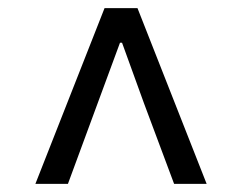

<svg xmlns="http://www.w3.org/2000/svg" viewBox="-20 -769 595 472"><path d="M67 -317H147L220 -515L275 -664H280L334 -515L408 -317H488L318 -749H237Z"/></svg>

Font: Noto Sans CJK SC Regular
Style: Regular
Weight: 400
Designer: Ryoko NISHIZUKA (kana & ideographs); Paul D. Hunt (Latin, Greek & Cyrillic); Wenlong ZHANG (bopomofo); Sandoll Communica
Foundry: Adobe Systems Incorporated
Version: Version 1.004;PS 1.004;hotconv 1.0.82;makeotf.lib2.5.63406